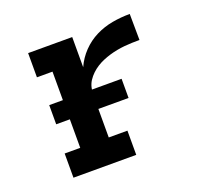

<svg xmlns="http://www.w3.org/2000/svg" viewBox="-98 -640 796 753"><g transform="rotate(-20 300.0 -264.0)"><path d="M87 0V-101H152V-419H87V-520H271V-394Q286 -428 312 -455Q338 -482 371 -498.5Q404 -515 440.5 -521.5Q477 -528 514 -528L515 -419Q499 -419 483 -418.5Q467 -418 451.5 -416.5Q436 -415 420 -412Q404 -409 389 -404.5Q374 -400 359.5 -394Q345 -388 331.5 -379.5Q318 -371 306.5 -360Q295 -349 286.5 -336Q278 -323 274.5 -307Q271 -291 271 -276V-101H349V0ZM95 -220V-300H397V-220Z"/></g></svg>

Font: Iosevka Plex Etoile
Style: Bold
Weight: 700
Designer: Belleve Invis
Foundry: Belleve Invis
Version: Version 25.1.1; ttfautohint (v1.8.4)